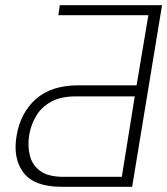

<svg xmlns="http://www.w3.org/2000/svg" viewBox="-20 -719 644 739"><path d="M488.6 0H217.3Q111.5 0 70.1 -54.9Q28.8 -109.7 44 -197.4Q58.6 -284.1 117.5 -337.2Q176.5 -390.3 281.2 -390.6H505.7L551.1 -660.5H204.5L210.2 -698.9H603.7ZM448.9 -38.4 498.6 -348H274.1Q215.2 -348.4 177.6 -327.8Q139.9 -307.2 119.5 -273.3Q99.1 -239.3 92.3 -198.9Q85.9 -157.3 94.8 -120.7Q103.7 -84.2 134.4 -61.3Q165.1 -38.4 224.4 -38.4Z"/></svg>

Font: Inter Thin  BETA
Style: Italic
Weight: 100
Italic angle: -9.39999°
Designer: Rasmus Andersson
Foundry: rsms
Version: Version 3.011;git-f93a4a705